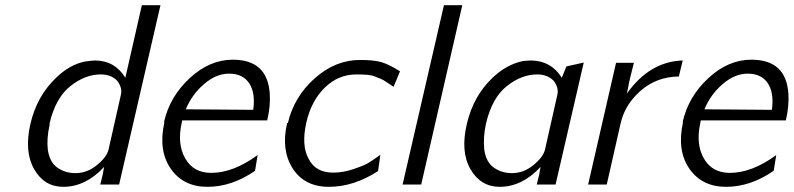

<svg xmlns="http://www.w3.org/2000/svg" viewBox="-20 -714 3072 743"><path d="M98 -236Q123 -342 196 -412Q249 -464 309 -476Q337 -480 349 -480Q425 -479 465 -413L529 -694H601L441 0H368L378 -40Q378 -41 380 -53L383 -68Q311 9 225 9Q151 9 112 -59.5Q73 -128 98 -236ZM172 -237V-231Q160 -177 165 -135Q172 -86 202.5 -65Q233 -44 272 -44Q317 -44 355 -75Q393 -106 400 -135L448 -348Q454 -375 433 -402Q409 -426 370 -426Q309 -426 252 -380.5Q195 -335 172 -237Z M616 -240 615 -241Q615 -242 615 -243Q637 -340 714 -411.5Q791 -483 881 -483Q1016 -483 1024 -350Q1027 -303 1014 -248H685Q685 -246 684 -243Q683 -240 683 -238Q665 -156 697 -100.5Q729 -45 797 -45Q883 -45 977 -114L967 -53Q877 9 783 9Q689 9 640.5 -61.5Q592 -132 616 -240ZM699 -291 960 -289Q969 -354 944.5 -391.5Q920 -429 866 -429Q817 -429 770 -389Q723 -349 699 -291Z M1091 -237Q1092 -238 1092 -238H1094Q1118 -340 1198 -411Q1278 -482 1373 -482Q1427 -482 1456 -473.5Q1485 -465 1528 -438L1503 -378Q1497 -382 1480 -393.5Q1463 -405 1456.5 -407.5Q1450 -410 1434.5 -416.5Q1419 -423 1401.5 -424.5Q1384 -426 1359 -426Q1289 -426 1236.5 -374.5Q1184 -323 1165 -238Q1146 -151 1174 -100Q1201 -46 1269 -46Q1309 -46 1349 -60Q1361 -64 1370 -67.5Q1379 -71 1387.5 -74.5Q1396 -78 1400.5 -80.5Q1405 -83 1412.5 -88Q1420 -93 1423.5 -95Q1427 -97 1437 -104.5Q1447 -112 1452 -115L1443 -52Q1349 9 1253 9Q1158 9 1112.5 -62.5Q1067 -134 1091 -237Z M1538 0 1698 -694H1769L1610 0Z M1787 -236Q1812 -342 1885 -412Q1940 -465 2005 -478Q2027 -480 2037 -480Q2114 -478 2154 -413L2172 -457L2239 -472L2130 0H2057L2067 -40Q2067 -41 2069 -53L2072 -68Q2000 9 1914 9Q1840 9 1800.5 -59.5Q1761 -128 1787 -236ZM1861 -237Q1849 -183 1854 -135Q1861 -86 1891.5 -65Q1922 -44 1961 -44Q2006 -44 2044 -75Q2082 -106 2089 -135L2137 -348Q2143 -375 2122 -402Q2098 -426 2059 -426Q1998 -426 1941 -380.5Q1884 -335 1861 -237Z M2256 0 2364 -471H2433L2415 -398Q2415 -397 2413.5 -389.5Q2412 -382 2411 -377L2406 -352Q2494 -476 2622 -480L2607 -418Q2522 -417 2460.5 -364Q2399 -311 2382 -238L2328 0Z M2623 -240 2622 -241Q2622 -242 2622 -243Q2644 -340 2721 -411.5Q2798 -483 2888 -483Q3023 -483 3031 -350Q3034 -303 3021 -248H2692Q2692 -246 2691 -243Q2690 -240 2690 -238Q2672 -156 2704 -100.5Q2736 -45 2804 -45Q2890 -45 2984 -114L2974 -53Q2884 9 2790 9Q2696 9 2647.5 -61.5Q2599 -132 2623 -240ZM2706 -291 2967 -289Q2976 -354 2951.5 -391.5Q2927 -429 2873 -429Q2824 -429 2777 -389Q2730 -349 2706 -291Z"/></svg>

Font: Coval
Style: ExtraLight Italic
Weight: 200
Foundry: Context Ltd
Version: Version 001.000